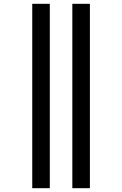

<svg xmlns="http://www.w3.org/2000/svg" viewBox="-20 -843 640 1006"><path d="M359 143V-823H451V143ZM149 143V-823H241V143Z"/></svg>

Font: Iosevka Curly Slab MdEx
Style: Regular
Weight: 500
Width: 7
Monospace: yes
Designer: Belleve Invis
Foundry: Belleve Invis
Version: Version 11.1.0; ttfautohint (v1.8.3)